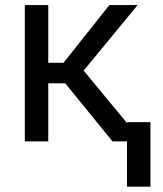

<svg xmlns="http://www.w3.org/2000/svg" viewBox="-20 -548 630 744"><path d="M232.9 -225.1H167V0H76.2V-528.3H167V-304.7H226.1L403.8 -528.3H513.2L304.2 -274.4L530.8 0H416ZM563 175.3H472.2V-74.7H563Z"/></svg>

Font: APIMedia Roboto
Style: Regular
Weight: 400
Designer: Google
Version: Version 2.137; 2017